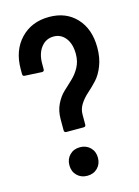

<svg xmlns="http://www.w3.org/2000/svg" viewBox="-110 -771 602 832"><g transform="rotate(-15 191.5 -355.0)"><path d="M138 -208Q128 -208 128 -218V-268Q128 -305 142 -334Q156 -363 176 -382Q196 -401 216.5 -420Q237 -439 251 -465Q265 -491 265 -524Q265 -569 244.5 -595.5Q224 -622 191 -622Q156 -622 134.5 -594Q113 -566 113 -522V-496Q113 -486 103 -486L27 -490Q17 -490 17 -500V-522Q17 -606 66 -657.5Q115 -709 194 -709Q270 -709 316 -659.5Q362 -610 362 -527Q362 -481 348 -445.5Q334 -410 314 -388.5Q294 -367 273.5 -349Q253 -331 239 -309.5Q225 -288 225 -263V-218Q225 -208 215 -208ZM223 -19Q205 -1 177 -1Q149 -1 131 -19Q113 -37 113 -65Q113 -93 131 -111Q149 -129 177 -129Q205 -129 223 -111Q241 -93 241 -65Q241 -37 223 -19Z"/></g></svg>

Font: Barlow Condensed Medium
Style: Regular
Weight: 500
Width: 3
Designer: Jeremy Tribby
Foundry: Tribby Type
Version: Version 1.422;hotconv 1.0.109;makeotfexe 2.5.65596